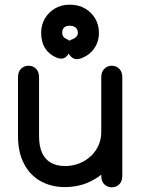

<svg xmlns="http://www.w3.org/2000/svg" viewBox="-20 -789 608 821"><path d="M147 -458Q147 -483 133.5 -495.5Q120 -508 102 -508Q84 -508 70.5 -495.5Q57 -483 57 -458Q57 -424 57 -379.5Q57 -335 57 -290Q57 -245 57 -207Q57 -138 82.5 -89Q108 -40 153.5 -14.5Q199 11 258 11Q311 11 355.5 -8Q400 -27 433 -59.5Q466 -92 484.5 -134.5Q503 -177 503 -224Q503 -242 503 -270.5Q503 -299 503 -332Q503 -365 503 -398Q503 -431 503 -458Q503 -478 494 -490Q485 -502 471.5 -506Q458 -510 444.5 -506Q431 -502 422 -490Q413 -478 413 -458Q413 -432 413 -394Q413 -356 413 -313Q413 -270 413 -228.5Q413 -187 413 -153Q413 -137 413 -119Q413 -101 413 -81Q413 -61 413 -38Q413 -13 426.5 -0.5Q440 12 458 12Q476 12 489.5 -0.5Q503 -13 503 -38Q503 -60 503 -76.5Q503 -93 503 -111Q503 -129 503 -153Q503 -176 503 -216Q503 -256 503 -302Q503 -348 503 -389.5Q503 -431 503 -458Q503 -478 494 -490Q485 -502 471.5 -506Q458 -510 444.5 -506Q431 -502 422 -490Q413 -478 413 -458Q413 -432 413 -397Q413 -362 413 -327Q413 -292 413 -264Q413 -236 413 -224Q413 -194 401.5 -168Q390 -142 369 -122Q348 -102 319.5 -90.5Q291 -79 258 -79Q222 -79 197 -93.5Q172 -108 159.5 -136.5Q147 -165 147 -207Q147 -253 147 -297Q147 -341 147 -382Q147 -423 147 -458ZM223 -542Q244 -534 257.5 -542.5Q271 -551 277 -567.5Q283 -584 281.5 -599.5Q280 -615 269 -620Q262 -623 257.5 -626Q253 -629 250.5 -633Q248 -637 247 -641Q246 -645 246 -649Q246 -656 248 -661.5Q250 -667 254 -671Q258 -675 264 -677Q270 -679 278 -679Q289 -679 296.5 -675.5Q304 -672 308.5 -665.5Q313 -659 313 -649Q313 -644 311.5 -640Q310 -636 307 -632.5Q304 -629 298.5 -625.5Q293 -622 284 -619Q270 -614 267 -598.5Q264 -583 270.5 -566.5Q277 -550 291 -541Q305 -532 325 -539Q360 -551 381.5 -580Q403 -609 403 -649Q403 -682 387.5 -709Q372 -736 344 -752.5Q316 -769 278 -769Q242 -769 214.5 -752.5Q187 -736 171.5 -709Q156 -682 156 -649Q156 -609 173 -582.5Q190 -556 223 -542Z"/></svg>

Font: Tilt Neon
Style: Regular
Weight: 400
Designer: Andy Clymer
Foundry: Andy Clymer
Version: Version 1.000